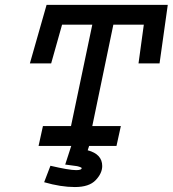

<svg xmlns="http://www.w3.org/2000/svg" viewBox="-20 -589 697 775"><path d="M339.8 0 334 17.6Q392.6 33.2 392.6 81.1Q392.6 110.4 366.2 138.2Q339.8 166 282.2 166Q225.6 166 158.2 146.5L183.6 80.1Q258.8 97.7 287.1 97.7Q309.6 97.7 309.6 89.8Q309.6 86.9 299.8 84Q290 81.1 287.1 81.1L243.2 75.2L267.6 0H135.7L153.3 -80.1H266.6L352.5 -489.3H230.5L186.5 -333H100.6L168 -569.3H657.2L624 -333H539.1L560.5 -489.3H437.5L352.5 -80.1H467.8L450.2 0Z"/></svg>

Font: Thabit-Bold-Oblique
Style: Bold Oblique
Weight: 700
Designer: Regenerated by Nadim Shaikli
Foundry: MAK Alagha
Version: 0.01